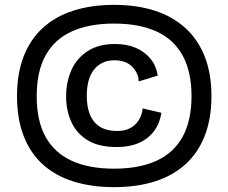

<svg xmlns="http://www.w3.org/2000/svg" viewBox="-20 -687 940 790"><path d="M449 83Q356 83 281.5 59.5Q207 36 155.5 -11Q104 -58 77 -128.5Q50 -199 50 -291Q50 -384 77 -454Q104 -524 155.5 -571.5Q207 -619 281.5 -643Q356 -667 449 -667Q543 -667 617 -643Q691 -619 743 -571.5Q795 -524 822.5 -454Q850 -384 850 -291Q850 -199 822.5 -128.5Q795 -58 743 -11Q691 36 617 59.5Q543 83 449 83ZM449 7Q553 7 624 -25.5Q695 -58 731.5 -124.5Q768 -191 768 -291Q768 -392 731.5 -458.5Q695 -525 624 -557.5Q553 -590 449 -590Q346 -590 275 -557.5Q204 -525 167.5 -459Q131 -393 131 -291Q131 -190 167.5 -124Q204 -58 275 -25.5Q346 7 449 7ZM460 -82Q386 -82 340.5 -110Q295 -138 273.5 -185.5Q252 -233 252 -290Q252 -350 274 -399Q296 -448 341 -477Q386 -506 453 -506Q502 -506 539 -490Q576 -474 599.5 -445Q623 -416 629 -376L551 -352Q549 -388 523 -413.5Q497 -439 450 -439Q423 -439 401.5 -428.5Q380 -418 365.5 -399Q351 -380 344 -353Q337 -326 337 -293Q337 -247 350.5 -214.5Q364 -182 392 -165Q420 -148 461 -148Q493 -148 515 -159.5Q537 -171 550.5 -192Q564 -213 567 -241L644 -223Q639 -189 624 -163Q609 -137 585 -118.5Q561 -100 529.5 -91Q498 -82 460 -82Z"/></svg>

Font: Bricolage Grotesque 18pt
Style: Regular
Weight: 400
Version: Version 1.001;gftools[0.9.33.dev8+g029e19f]